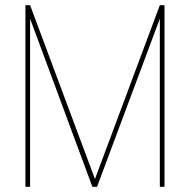

<svg xmlns="http://www.w3.org/2000/svg" viewBox="-20 -720 734 740"><path d="M614 0V-700H596L346 -30L96 -700H78V0H96V-648L336 0H354L596 -648V0Z"/></svg>

Font: Advent Pro
Style: Thin
Weight: 100
Designer: Andreas Kalpakidis
Foundry: Andreas Kalpakidis
Version: Version 2.002 2007